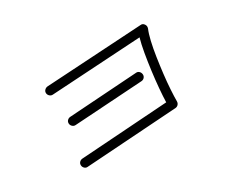

<svg xmlns="http://www.w3.org/2000/svg" viewBox="-84 -871 1167 982"><g transform="rotate(-30 500.0 -380.5)"><path d="M201 -134Q191 -133 183.5 -140Q176 -147 175 -157Q174 -168 181 -175.5Q188 -183 198 -184L714 -219Q715 -254 719 -300.5Q723 -347 729.5 -397Q736 -447 744 -493.5Q752 -540 762 -575L232 -543Q222 -542 214 -549Q206 -556 205 -566Q204 -577 211.5 -584.5Q219 -592 229 -593L797 -627Q811 -629 819 -617Q827 -606 822 -592Q812 -569 803 -530.5Q794 -492 787 -445.5Q780 -399 774.5 -352Q769 -305 766.5 -264Q764 -223 764 -196Q764 -186 757.5 -178.5Q751 -171 741 -170ZM255 -350Q245 -349 237 -356Q229 -363 228 -373Q227 -384 234 -391.5Q241 -399 251 -400L656 -427Q666 -428 673.5 -421Q681 -414 682 -403Q683 -393 676.5 -385Q670 -377 659 -376Z"/></g></svg>

Font: Kurewa Gothic CJK TC Regular
Style: Regular
Weight: 400
Designer: Max Yao
Foundry: Max-Everyday
Version: Version 1.071; ttfautohint (v1.8.3)